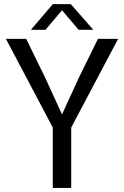

<svg xmlns="http://www.w3.org/2000/svg" viewBox="-20 -918 605 938"><path d="M237.9 -294.9 9 -728H108L202 -535.7L281.9 -361.2H283.9L364 -535.7L458.4 -728H557L327.9 -294.9V0H237.9ZM130.9 -772.4 238 -897.8H325.8L435.9 -772.4H364.1L282.9 -867.9L202.3 -772.4Z"/></svg>

Font: Murecho Thin
Style: Regular
Weight: 100
Designer: Neil Summerour
Foundry: Positype
Version: Version 1.010